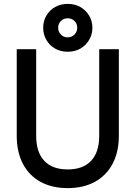

<svg xmlns="http://www.w3.org/2000/svg" viewBox="-20 -953 696 987"><path d="M328 14Q247 14 188 -18.5Q129 -51 97.5 -111.5Q66 -172 66 -256V-700H166V-254Q166 -171 207.5 -126.5Q249 -82 328 -82Q407 -82 448.5 -126.5Q490 -171 490 -254V-700H591V-256Q591 -172 559 -111.5Q527 -51 468 -18.5Q409 14 328 14ZM328 -687Q292 -687 263.5 -703Q235 -719 218.5 -747.5Q202 -776 202 -810Q202 -845 218.5 -873Q235 -901 263.5 -917Q292 -933 328 -933Q365 -933 393 -917Q421 -901 438 -873Q455 -845 455 -810Q455 -776 438 -747.5Q421 -719 393 -703Q365 -687 328 -687ZM328 -761Q349 -761 363 -775.5Q377 -790 377 -810Q377 -831 363 -845Q349 -859 328 -859Q307 -859 293 -845Q279 -831 279 -810Q279 -790 293 -775.5Q307 -761 328 -761Z"/></svg>

Font: Fustat SemiBold
Style: Regular
Weight: 600
Designer: Mohamed Gaber, Khaled Hosny, Laura Garcia Mut
Foundry: Kief Type Foundry, Alif Type Foundry, Hard Type Foundry
Version: Version 1.007